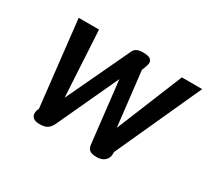

<svg xmlns="http://www.w3.org/2000/svg" viewBox="-105 -668 929 851"><g transform="rotate(30 359.0 -242.5)"><path d="M128 -22Q128 -30 131 -39L135 -48L86 -485H190L209 -147L362 -471Q367 -483 378.5 -489Q390 -495 412 -495Q457 -495 457 -468Q457 -459 452 -447L444 -425L476 -147L614 -485H718L519 -48V-39Q519 -17 504 -3.5Q489 10 463 10Q438 10 427 1.5Q416 -7 414 -25L378 -340L232 -25Q223 -7 209.5 1.5Q196 10 171 10Q149 10 138.5 1.5Q128 -7 128 -22Z"/></g></svg>

Font: Niramit Medium
Style: Italic
Weight: 500
Italic angle: -10°
Designer: Katatrad Aksorn Co.,Ltd.
Foundry: Cadson Demak Co.,Ltd.
Version: Version 1.000; ttfautohint (v1.6)